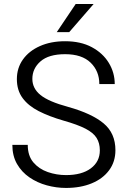

<svg xmlns="http://www.w3.org/2000/svg" viewBox="-20 -926 633 956"><path d="M477.1 -177.2Q477.1 -213.4 460.9 -239.3Q444.8 -265.1 405.5 -285.4Q366.2 -305.7 295.4 -325.7Q224.6 -346.2 172.6 -372.8Q120.6 -399.4 92.3 -438Q64 -476.6 64 -532.2Q64 -587.4 94.2 -629.9Q124.5 -672.4 178.7 -696.5Q232.9 -720.7 304.2 -720.7Q381.8 -720.7 437 -691.2Q492.2 -661.6 521.7 -613Q551.3 -564.5 551.3 -507.3H474.6Q474.6 -571.8 431.2 -614Q387.7 -656.2 304.2 -656.2Q222.7 -656.2 181.9 -620.6Q141.1 -585 141.1 -533.2Q141.1 -485.8 181.6 -452.9Q222.2 -419.9 319.8 -393.6Q437 -360.8 495.8 -311.8Q554.7 -262.7 554.7 -178.2Q554.7 -120.6 523.4 -78.4Q492.2 -36.1 436.8 -13.2Q381.3 9.8 308.6 9.8Q260.3 9.8 212.9 -3.2Q165.5 -16.1 126.7 -42.7Q87.9 -69.3 64.7 -109.6Q41.5 -149.9 41.5 -204.6H118.2Q118.2 -150.4 146.2 -117.4Q174.3 -84.5 218 -69.3Q261.7 -54.2 308.6 -54.2Q387.2 -54.2 432.1 -87.6Q477.1 -121.1 477.1 -177.2ZM262.7 -766.1 356.9 -906.2H446.3L324.7 -766.1Z"/></svg>

Font: Vazirmatn RD UI Light
Style: Regular
Weight: 300
Designer: Saber Rastikerdar
Foundry: Saber Rastikerdar
Version: Version 33.003